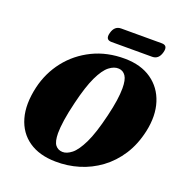

<svg xmlns="http://www.w3.org/2000/svg" viewBox="-154 -1012 1100 1159"><g transform="rotate(20 396.0 -432.5)"><path d="M512.5 -714Q615.5 -713 683.8 -665.2Q752 -617.5 778.2 -535Q804.5 -452.5 782 -348Q762 -256.5 717.8 -188.2Q673.5 -120 612 -74.8Q550.5 -29.5 477.8 -7.5Q405 14.5 327.5 13Q223.5 11.5 155.8 -35.5Q88 -82.5 63.8 -167.2Q39.5 -252 66 -367Q89.5 -467 151.2 -545.8Q213 -624.5 305.5 -669.8Q398 -715 512.5 -714ZM348 -56Q375.5 -55 406.8 -79.5Q438 -104 469.8 -169.2Q501.5 -234.5 530.5 -356Q545 -416 551.5 -461.2Q558 -506.5 558 -540Q558 -595 541.8 -619Q525.5 -643 498 -645Q467.5 -647.5 435.8 -622.8Q404 -598 374 -535Q344 -472 317 -359.5Q300 -290 292.5 -239.2Q285 -188.5 285 -153.5Q285.5 -100 302.2 -78.5Q319 -57 348 -56ZM372 -829Q385 -877.5 427.5 -877.5H688Q729.5 -877.5 716 -829.5Q703 -781 661 -781H400.5Q358.5 -781 372 -829Z"/></g></svg>

Font: Fraunces 9pt S000 Black
Style: Italic
Weight: 900
Italic angle: -16°
Version: Version 1.000; ttfautohint (v1.8.3)